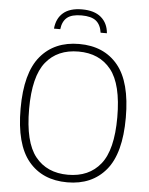

<svg xmlns="http://www.w3.org/2000/svg" viewBox="-62 -988 815 1048"><g transform="rotate(5 346.0 -464.0)"><path d="M57.5 -370Q57.5 -565.5 134 -657.2Q210.5 -749 346 -749Q482 -749 558 -657.2Q634 -565.5 634 -370Q634 -174.5 557.5 -82.8Q481 9 346 9Q209.5 9 133.5 -82.8Q57.5 -174.5 57.5 -370ZM587.5 -368Q587.5 -549 524.2 -628.2Q461 -707.5 346 -707.5Q230.5 -707.5 167.2 -629Q104 -550.5 104 -372Q104 -191 167.2 -111.8Q230.5 -32.5 346 -32.5Q461 -32.5 524.2 -111Q587.5 -189.5 587.5 -368ZM345 -938.5Q412.5 -938.5 449.5 -907Q486.5 -875.5 491 -820.5H456.5Q450.5 -863.5 424.8 -884.5Q399 -905.5 345 -905.5Q291 -905.5 265.8 -884.5Q240.5 -863.5 235.5 -820.5H201Q206 -876.5 242 -907.5Q278 -938.5 345 -938.5Z"/></g></svg>

Font: Encode Sans ExtraLight
Style: Regular
Weight: 275
Designer: Multiple Designers
Foundry: Impallari Type
Version: Version 2.000